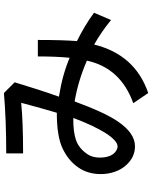

<svg xmlns="http://www.w3.org/2000/svg" viewBox="84 -754 793 1002"><g transform="rotate(-90 481.0 -252.5)"><path d="M750 -158Q697 56 497 124L444 46Q628 -20 666 -196Q560 -242 453 -260Q396 -104 349 -35Q288 55 219 55Q161 55 119 7Q97 -18 85.5 -52Q74 -86 74 -123Q74 -191 108 -240Q143 -292 208 -323Q271 -353 394 -353Q416 -426 446 -539Q350 -529 182 -529V-617Q357 -617 497 -629L553 -573Q514 -443 478 -342Q592 -324 681 -286Q688 -356 688 -452H774Q774 -319 768 -248Q847 -209 916 -159L878 -70Q816 -121 750 -158ZM160 -127Q160 -87 177 -61Q196 -36 219 -36Q247 -36 287 -97Q327 -160 367 -267Q294 -268 250.5 -252.5Q207 -237 177 -192Q160 -167 160 -127Z"/></g></svg>

Font: Gmarket Sans TTF Medium
Style: Regular
Weight: 500
Designer: Creative Director : Sungho Lee; Art Director : Kiwoong Choi; Project Manager : Sori Yang, Jongwook Yoon; Font Designer :
Foundry: Sandoll Inc.
Version: Version 1.000;hotconv 1.0.109;makeotfexe 2.5.65596